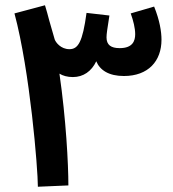

<svg xmlns="http://www.w3.org/2000/svg" viewBox="-20 -706 656 730"><path d="M240 -1C240 -82 231 -254 206 -426C219 -418 236 -413 257 -413C297 -413 328 -435 346 -473C360 -439 394 -417 451 -417C544 -417 594 -474 594 -555C594 -586 587 -629 566 -681L477 -655C487 -627 494 -599 494 -576C494 -551 485 -523 435 -523C402 -523 385 -535 385 -564C385 -577 388 -596 396 -647L309 -657C294 -546 277 -519 244 -519C211 -519 192 -545 188 -556L167 -629C162 -648 157 -667 151 -686L35 -655C94 -435 124 -64 124 4Z"/></svg>

Font: Noto Sans Thaana SemiBold
Style: Regular
Weight: 600
Designer: David Williams
Foundry: Google Inc.
Version: Version 3.001